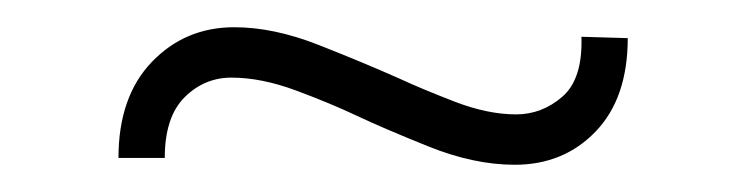

<svg xmlns="http://www.w3.org/2000/svg" viewBox="-20 -366 550 141"><path d="M358 -245Q328 -245 294.5 -258.5Q261 -272 242 -281Q223 -290 197.5 -299.5Q172 -309 150 -309Q130 -309 115.5 -294.5Q101 -280 101 -250H67Q67 -295 91.5 -320.5Q116 -346 152 -346Q181 -346 214 -333Q247 -320 274 -308Q289 -301 313.5 -291.5Q338 -282 359 -282Q378 -282 393 -295Q408 -308 407 -339L441 -338Q441 -294 417.5 -269.5Q394 -245 358 -245Z"/></svg>

Font: Readex Pro Light
Style: Regular
Weight: 300
Designer: Bonnie Shaver-Troup, Thomas Jockin
Foundry: Lexend
Version: Version 1.200; ttfautohint (v1.8.3)